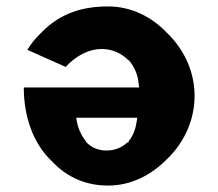

<svg xmlns="http://www.w3.org/2000/svg" viewBox="-20 -555 679 597"><path d="M380 -368 382 -366C398 -347 409 -322 411 -295L413 -283H55L54 -282C54 -188 86 -109 135 -60L142 -53C188 -4 247 22 316 22C387 22 450 -10 500 -61L508 -69C555 -118 585 -184 585 -257C585 -329 555 -395 508 -444L501 -451C452 -503 388 -535 316 -535C235 -535 167 -513 111 -456L103 -448C90 -435 77 -420 65 -400L184 -347C254 -421 333 -414 379 -368ZM380 -116V-112H376C360 -97 338 -87 311 -87C287 -87 266 -95 249 -112L248 -114C235 -131 224 -151 219 -177L217 -189H407L405 -177C402 -156 395 -134 380 -116ZM411 -294V-295Z"/></svg>

Font: Hussar Woodtype
Style: SeBd
Weight: 900
Foundry: Cannot Into Space Fonts
Version: Version 1.07